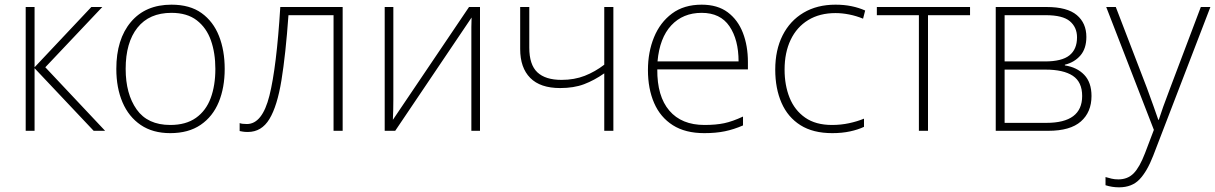

<svg xmlns="http://www.w3.org/2000/svg" viewBox="-20 -560 5202 822"><path d="M371 -530H418L174 -272L430 0H381L128 -268V0H90V-530H128V-272Z M942 -265Q942 -185 916.5 -123Q891 -61 839 -25.5Q787 10 709 10Q634 10 582.5 -25Q531 -60 504.5 -122Q478 -184 478 -265Q478 -392 540.5 -466Q603 -540 714 -540Q793 -540 843 -504Q893 -468 917.5 -406Q942 -344 942 -265ZM518 -265Q518 -158 565 -91.5Q612 -25 709 -25Q776 -25 819 -55.5Q862 -86 882 -140Q902 -194 902 -265Q902 -333 883 -387Q864 -441 822.5 -473Q781 -505 714 -505Q619 -505 568.5 -441.5Q518 -378 518 -265Z M1447 0H1408V-495H1215Q1203 -327 1185 -216.5Q1167 -106 1133.5 -50.5Q1100 5 1041 5Q1028 5 1019.5 3.5Q1011 2 1006 1V-33Q1016 -29 1037 -29Q1103 -29 1133.5 -150.5Q1164 -272 1180 -530H1447Z M1664 -133Q1664 -110 1663.5 -90Q1663 -70 1662 -47L1988 -530H2035V0H1998V-404Q1998 -425 1998 -444Q1998 -463 1999 -485L1672 0H1627V-530H1664Z M2246 -356Q2246 -283 2280.5 -250.5Q2315 -218 2384 -218Q2439 -218 2483.5 -235.5Q2528 -253 2567 -283V-530H2606V0H2567V-246Q2524 -216 2480.5 -199.5Q2437 -183 2378 -183Q2293 -183 2250 -226.5Q2207 -270 2207 -350V-530H2246Z M2984 -540Q3052 -540 3095.5 -507.5Q3139 -475 3160.5 -419.5Q3182 -364 3182 -294V-263H2794Q2793 -148 2845.5 -86.5Q2898 -25 2996 -25Q3045 -25 3080.5 -32.5Q3116 -40 3161 -61V-23Q3122 -6 3083.5 2Q3045 10 2995 10Q2914 10 2860.5 -24Q2807 -58 2780.5 -119Q2754 -180 2754 -260Q2754 -337 2780 -400.5Q2806 -464 2857 -502Q2908 -540 2984 -540ZM2984 -505Q2904 -505 2854 -451.5Q2804 -398 2795 -297H3142Q3142 -390 3103 -447.5Q3064 -505 2984 -505Z M3543 10Q3461 10 3407 -24Q3353 -58 3326 -119.5Q3299 -181 3299 -262Q3299 -346 3330.5 -408.5Q3362 -471 3420 -505.5Q3478 -540 3557 -540Q3594 -540 3625.5 -533.5Q3657 -527 3684 -515L3675 -480Q3646 -492 3615.5 -498Q3585 -504 3557 -504Q3489 -504 3440 -474Q3391 -444 3365 -389.5Q3339 -335 3339 -262Q3339 -195 3360.5 -141.5Q3382 -88 3427 -56.5Q3472 -25 3542 -25Q3580 -25 3615 -32.5Q3650 -40 3679 -52V-17Q3654 -5 3619.5 2.5Q3585 10 3543 10Z M4133 -495H3953V0H3914V-495H3734V-530H4133Z M4631 -402Q4631 -352 4605.5 -322.5Q4580 -293 4539 -283V-280Q4591 -272 4622 -239.5Q4653 -207 4653 -149Q4653 -80 4607.5 -40Q4562 0 4468 0H4243V-530H4461Q4549 -530 4590 -495.5Q4631 -461 4631 -402ZM4591 -400Q4591 -443 4560.5 -469Q4530 -495 4457 -495H4281V-297H4454Q4526 -297 4558.5 -323Q4591 -349 4591 -400ZM4613 -149Q4613 -209 4573 -235.5Q4533 -262 4456 -262H4281V-34H4460Q4613 -34 4613 -149Z M4716 -530H4757L4890 -184Q4907 -138 4919 -104Q4931 -70 4939 -47H4941Q4948 -69 4960 -103Q4972 -137 4989 -181L5121 -530H5162L4917 107Q4891 174 4858.5 208Q4826 242 4771 242Q4741 242 4713 233V198Q4727 202 4739.5 205Q4752 208 4768 208Q4808 208 4833.5 182Q4859 156 4882 96L4920 -4Z"/></svg>

Font: Noto Sans ExtraLight
Style: Regular
Weight: 200
Designer: Monotype Design Team
Foundry: Monotype Imaging Inc.
Version: Version 2.007